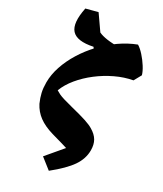

<svg xmlns="http://www.w3.org/2000/svg" viewBox="-233 -822 933 1098"><g transform="rotate(30 233.5 -273.0)"><path d="M285 191 215 136 319 13 344 43Q328 36 312.5 31Q297 26 271.5 18.5Q246 11 199 -2Q141 -19 104.5 -46Q68 -73 47 -114Q33 -146 26.5 -174.5Q20 -203 20 -240Q20 -291 38 -345Q56 -399 88.5 -451.5Q121 -504 164.5 -550Q208 -596 259.5 -632Q311 -668 366 -689Q386 -677 408.5 -652Q431 -627 449 -598.5Q467 -570 473 -548L446 -499Q391 -489 336.5 -463Q282 -437 234.5 -400.5Q187 -364 151.5 -321Q116 -278 99 -233Q110 -226 123.5 -219.5Q137 -213 159 -206.5Q181 -200 216 -191Q284 -174 317.5 -163Q351 -152 371 -140Q405 -120 420 -94Q435 -68 435 -30Q435 25 400.5 75.5Q366 126 285 191ZM166 -531 152 -551Q52 -530 16 -570Q-20 -610 2 -717L78 -737L145 -641Q166 -631 199.5 -626Q233 -621 292 -621Z"/></g></svg>

Font: Eczar ExtraBold
Style: Regular
Weight: 800
Designer: Vaibhav Singh
Foundry: Rosetta Type Foundry
Version: Version 2.000